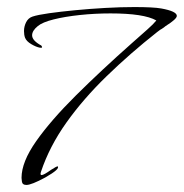

<svg xmlns="http://www.w3.org/2000/svg" viewBox="-20 -455 521 544"><path d="M55 69Q43 69 42 59L41 49Q41 4 82.5 -55Q124 -114 195 -184.5Q266 -255 354 -333Q380 -356 397.5 -371.5Q415 -387 423 -397Q388 -417 293 -417Q249 -417 206.5 -412.5Q164 -408 132 -400Q100 -392 87 -381Q71 -368 71 -355Q71 -340 97 -326Q103 -318 92.5 -320Q82 -322 68.5 -330Q55 -338 51 -348Q48 -356 48 -367Q48 -380 54 -392Q60 -404 72 -408Q87 -413 119 -417.5Q151 -422 192.5 -426Q234 -430 278 -432.5Q322 -435 361 -435Q387 -435 406.5 -434Q426 -433 437 -431Q481 -423 481 -410Q481 -401 449 -381Q447 -379 444 -377Q441 -375 438 -373Q434 -371 431 -368.5Q428 -366 425 -364Q349 -304 282.5 -239.5Q216 -175 168 -107.5Q120 -40 96 32Q93 41 98 41Q104 41 125 26Q141 16 143 16Q152 23 108 48Q69 69 55 69Z"/></svg>

Font: Allison
Style: Regular
Weight: 400
Designer: Robert E. Leuschke
Foundry: Robert E. Leuschke
Version: Version 1.010; ttfautohint (v1.8.3)